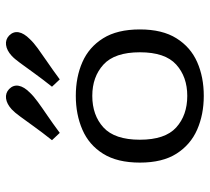

<svg xmlns="http://www.w3.org/2000/svg" viewBox="-50 -656 717 657"><g transform="rotate(-90 308.5 -327.5)"><path d="M308.9 11.3Q245.2 11.3 193.5 -11.3Q141.9 -33.9 111.3 -81.9Q80.6 -129.8 80.6 -207.3Q80.6 -284.7 110.9 -333.1Q141.1 -381.5 193.1 -404Q245.2 -426.6 308.9 -426.6Q373.4 -426.6 424.6 -404Q475.8 -381.5 506 -333.1Q536.3 -284.7 536.3 -207.3Q536.3 -130.6 506 -82.3Q475.8 -33.9 424.6 -11.3Q373.4 11.3 308.9 11.3ZM308.9 -45.2Q374.2 -45.2 416.1 -83.1Q458.1 -121 458.1 -207.3Q458.1 -293.5 416.1 -331.9Q374.2 -370.2 308.9 -370.2Q242.7 -370.2 200.8 -331.9Q158.9 -293.5 158.9 -207.3Q158.9 -121 200.8 -83.1Q242.7 -45.2 308.9 -45.2ZM365.3 -481.5 340.3 -508.1Q367.7 -542.7 387.5 -570.2Q407.3 -597.6 421.4 -616.9Q435.5 -636.3 446 -646Q464.5 -662.9 483.1 -665.3Q501.6 -667.7 515.3 -654.8Q529.8 -640.3 526.6 -622.2Q523.4 -604 503.2 -583.9Q491.1 -571 471.8 -556.9Q452.4 -542.7 425.8 -524.6Q399.2 -506.5 365.3 -481.5ZM182.3 -481.5 157.3 -508.1Q184.7 -542.7 204.4 -570.2Q224.2 -597.6 238.3 -616.9Q252.4 -636.3 262.9 -646Q281.5 -662.9 300 -665.3Q318.5 -667.7 332.3 -654.8Q346.8 -640.3 343.5 -622.2Q340.3 -604 320.2 -583.9Q308.1 -571 288.7 -556.9Q269.4 -542.7 242.7 -524.6Q216.1 -506.5 182.3 -481.5Z"/></g></svg>

Font: Playfair 5pt SemiExpanded Light
Style: Regular
Weight: 300
Width: 6
Designer: Claus Eggers Sørensen
Foundry: Claus Eggers Sørensen
Version: Version 2.203